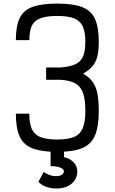

<svg xmlns="http://www.w3.org/2000/svg" viewBox="-20 -834 640 1072"><path d="M300 14Q212.5 14 161.8 -5.5Q111 -25 89.8 -71.8Q68.5 -118.5 68.5 -199.5H143.5Q143.5 -144.5 158 -113Q172.5 -81.5 206.8 -68.2Q241 -55 300 -55Q359.5 -55 393.5 -69.5Q427.5 -84 442 -118.8Q456.5 -153.5 456.5 -214Q456.5 -277 444 -313.8Q431.5 -350.5 401.8 -367.8Q372 -385 319.5 -388.5H237.5V-457.5H319.5Q372 -461.5 401.8 -475.8Q431.5 -490 444 -520Q456.5 -550 456.5 -600.5Q456.5 -655.5 442 -686.8Q427.5 -718 393.5 -731.5Q359.5 -745 300 -745Q241 -745 206.8 -732.5Q172.5 -720 158.2 -691Q144 -662 144 -610H68.5Q68.5 -688 89.8 -732.5Q111 -777 161.8 -795.5Q212.5 -814 300 -814Q388 -814 438.5 -794.5Q489 -775 510.2 -728.5Q531.5 -682 531.5 -600.5Q531.5 -552 523.5 -519.5Q515.5 -487 496.5 -464.5Q477.5 -442 444.5 -423Q477.5 -403.5 496.5 -377.8Q515.5 -352 523.5 -313Q531.5 -274 531.5 -214Q531.5 -127 510.2 -77.5Q489 -28 438.5 -7Q388 14 300 14ZM294 218.5Q263.5 218.5 236.2 208.2Q209 198 194.5 180.5L224.5 125.5Q235.5 135.5 254.5 142.5Q273.5 149.5 294 149.5Q313.5 149.5 325 141.8Q336.5 134 336.5 122.5Q336.5 109.5 316 101.5Q295.5 93.5 262.5 93.5V-5H337.5V43.5Q370.5 50.5 391 72.2Q411.5 94 411.5 122.5Q411.5 165.5 379.2 192Q347 218.5 294 218.5Z"/></svg>

Font: Victor Mono Thin
Style: Regular
Weight: 100
Monospace: yes
Designer: Rune Bjørnerås
Version: Version 1.561;gftools[0.9.30]